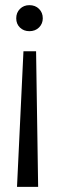

<svg xmlns="http://www.w3.org/2000/svg" viewBox="-20 -525 230 745"><path d="M94 -404Q72 -404 57.5 -418Q43 -432 43 -454Q43 -476 57.5 -490.5Q72 -505 94 -505Q117 -505 131.5 -490.5Q146 -476 146 -454Q146 -433 131.5 -418.5Q117 -404 94 -404ZM46 200 71 -326H120L128 200Z"/></svg>

Font: LivvicRegular
Style: Regular
Weight: 400
Designer: Jacques Le Bailly, Baron von Fonthausen
Version: Version 1.001; ttfautohint (v1.8.2)